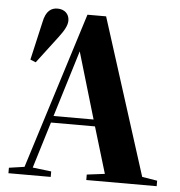

<svg xmlns="http://www.w3.org/2000/svg" viewBox="-50 -721 720 769"><g transform="rotate(5 310.0 -337.0)"><path d="M12 0H182V-22L107 -31L164 -217H341L397 -31L325 -22V0H608V-22L547 -32L347 -660H272L74 -31L12 -22ZM172 -244 254 -511 333 -244ZM60 -461 82 -452 164 -560C186 -589 198 -610 198 -630C198 -657 178 -674 151 -674C126 -674 104 -661 95 -614Z"/></g></svg>

Font: Source Serif 4 Display
Style: Bold
Weight: 700
Designer: Frank Grießhammer
Foundry: Adobe Systems Incorporated
Version: Version 4.004;hotconv 1.0.117;makeotfexe 2.5.65602